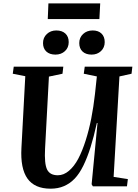

<svg xmlns="http://www.w3.org/2000/svg" viewBox="-20 -1112 824 1146"><path d="M265.1 -998 269 -1091.8H578.1L573.2 -998ZM236.8 -855Q236.8 -887.7 259.5 -908.9Q282.2 -930.2 315.9 -930.2Q350.6 -930.2 370.4 -911.6Q390.1 -893.1 390.1 -860.8Q390.1 -827.6 367.7 -806.9Q345.2 -786.1 311 -786.1Q276.4 -786.1 256.6 -804.4Q236.8 -822.8 236.8 -855ZM453.1 -855Q453.1 -887.7 475.8 -908.9Q498.5 -930.2 533.2 -930.2Q566.9 -930.2 585.9 -911.6Q605 -893.1 605 -860.8Q605 -828.1 582.8 -807.1Q560.5 -786.1 526.9 -786.1Q492.2 -786.1 472.7 -804.4Q453.1 -822.8 453.1 -855ZM692.9 -655.8 658.2 -56.2 743.2 -43 737.8 0H534.2L526.9 -12.2L562 -377.9H558.1Q539.6 -293.9 520.3 -232.7Q501 -171.4 477.3 -123Q453.6 -74.7 425.3 -45.4Q397 -16.1 361.6 -1Q326.2 14.2 282.2 14.2Q187 14.2 144 -46.1Q101.1 -106.4 107.9 -229L130.9 -657.2L56.2 -671.9L62 -713.9H357.9L353 -671.9L272 -654.8L249 -225.1Q244.1 -134.8 261 -100.3Q277.8 -65.9 325.2 -65.9Q360.4 -65.9 391.8 -92.8Q423.3 -119.6 447.3 -165Q471.2 -210.4 491.2 -273.2Q511.2 -335.9 524.7 -404.8Q538.1 -473.6 546.9 -550.8L558.1 -655.8L480 -671.9L485.8 -713.9H770L765.1 -671.9Z"/></svg>

Font: Literata SemiBold
Style: Italic
Weight: 650
Italic angle: -2.39999°
Designer: Latin by Veronika Burian and Jose Scaglione. Greek by Irene Vlachou. Cyrillic by Vera Evstafieva
Foundry: TypeTogether
Version: Version 3.021